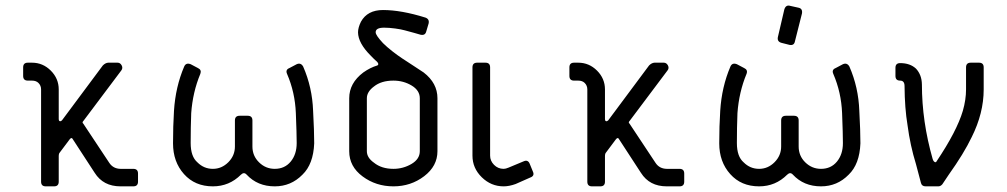

<svg xmlns="http://www.w3.org/2000/svg" viewBox="-20 -660 3567 680"><path d="M468.8 -45.4V-16.6Q468.8 0 452.1 0H406.7Q345.7 0 315.4 -47.9L237.8 -167Q233.9 -175.3 227.1 -167L191.9 -120.1Q188 -116.2 188 -106.9V-16.6Q188 0 171.4 0H142.1Q125.5 0 125.5 -16.6V-343.3Q125.5 -356.9 116.2 -366.2Q107.9 -374.5 93.3 -374.5H78.6Q62 -374.5 62 -391.1V-421.4Q62 -438 78.6 -438H93.3Q131.8 -438 159.9 -409.9Q188 -381.8 188 -343.3V-237.8Q188 -232.4 191.4 -231Q194.8 -229.5 199.2 -233.4L344.2 -428.2Q353.5 -437.5 363.3 -438H396.5Q405.8 -438 410.9 -428.5Q416 -418.9 409.7 -410.6L275.9 -232.4Q269.5 -226.1 274.9 -222.2L367.2 -83Q380.9 -62.5 406.7 -62H452.1Q468.8 -62 468.8 -45.4Z M812 -141.1V-233.4Q812 -250 828.6 -250H857.4Q874 -250 874 -233.4V-141.1Q874 -107.9 897.5 -85Q920.9 -62 953.1 -62Q988.3 -62 1009.5 -87.6Q1030.8 -113.3 1030.8 -153.3Q1030.8 -184.6 1027.8 -259.3Q1024.9 -333 996.6 -398.4Q990.2 -413.1 1004.9 -418.9L1030.8 -432.6Q1045.4 -439 1053.7 -424.3Q1085.9 -350.6 1088.9 -267.6Q1092.8 -195.8 1092.8 -152.3Q1089.8 -78.6 1051.3 -41.5Q1010.7 0 953.1 0Q892.1 0 853.5 -41.5Q844.2 -51.8 833.5 -41.5Q792 0 733.9 0Q670.4 0 631.6 -43.5Q592.8 -86.9 592.8 -152.3Q592.8 -213.4 596.2 -267.6Q601.6 -352.5 632.3 -424.3Q638.7 -439 655.3 -432.6L681.2 -418.9Q694.8 -412.6 689.5 -398.4Q662.6 -334 657.2 -259.3Q655.3 -209.5 655.3 -153.3Q655.3 -105.5 679.2 -85Q702.1 -62 733.9 -62Q765.1 -62 788.6 -85.4Q812 -108.9 812 -141.1Z M1529.3 -312V-124.5Q1529.3 -71.8 1482.2 -35.9Q1435.1 0 1373.5 0Q1311.5 0 1264.2 -35.2Q1216.8 -70.3 1216.8 -124.5V-312Q1216.8 -365.7 1266.6 -403.3Q1291.5 -420.9 1316.4 -428.2Q1319.3 -429.2 1319.8 -432.6Q1319.8 -438 1311.5 -444.8Q1304.2 -451.2 1293 -462.9Q1248.5 -507.3 1248 -545.4Q1248 -562 1258.3 -583Q1281.2 -624.5 1336.4 -624.5Q1400.9 -624.5 1486.8 -597.7Q1501.5 -592.3 1498 -576.7L1489.7 -548.8Q1485.8 -533.2 1469.2 -537.1Q1467.3 -538.1 1447 -543.5Q1426.8 -548.8 1413.8 -552.5Q1400.9 -556.2 1379.4 -559.1Q1357.9 -562 1340.3 -562Q1310.1 -562 1310.5 -545.4Q1310.5 -535.2 1336.4 -507.3Q1350.1 -493.7 1369.1 -478.8Q1388.2 -463.9 1403.3 -453.9Q1418.5 -443.8 1443.4 -427.7Q1468.3 -411.6 1480.5 -403.3Q1529.3 -365.7 1529.3 -312ZM1466.8 -124.5V-312Q1466.8 -339.8 1437.7 -357.2Q1408.7 -374.5 1373.5 -374.5Q1330.1 -374.5 1304.2 -353.5Q1279.3 -335 1279.3 -312V-124.5Q1279.3 -101.6 1304.2 -84Q1331.1 -62 1373.5 -62Q1407.7 -62 1437.3 -79.3Q1466.8 -96.7 1466.8 -124.5Z M1715.8 -421.4V-108.9Q1715.8 -90.3 1729.7 -76.2Q1743.7 -62 1763.7 -62Q1771 -62 1781.2 -66.4L1834 -88.4Q1849.6 -95.7 1856 -80.1L1867.2 -52.7Q1874.5 -37.1 1857.9 -31.2L1806.2 -8.3Q1783.2 0 1763.7 0Q1719.2 0 1686.3 -32.2Q1653.3 -64.5 1653.3 -108.9V-421.4Q1653.3 -438 1669.9 -438H1699.2Q1715.8 -438 1715.8 -421.4Z M2403.3 -45.4V-16.6Q2403.3 0 2386.7 0H2341.3Q2280.3 0 2250 -47.9L2172.4 -167Q2168.5 -175.3 2161.6 -167L2126.5 -120.1Q2122.6 -116.2 2122.6 -106.9V-16.6Q2122.6 0 2106 0H2076.7Q2060.1 0 2060.1 -16.6V-343.3Q2060.1 -356.9 2050.8 -366.2Q2042.5 -374.5 2027.8 -374.5H2013.2Q1996.6 -374.5 1996.6 -391.1V-421.4Q1996.6 -438 2013.2 -438H2027.8Q2066.4 -438 2094.5 -409.9Q2122.6 -381.8 2122.6 -343.3V-237.8Q2122.6 -232.4 2126 -231Q2129.4 -229.5 2133.8 -233.4L2278.8 -428.2Q2288.1 -437.5 2297.9 -438H2331.1Q2340.3 -438 2345.5 -428.5Q2350.6 -418.9 2344.2 -410.6L2210.4 -232.4Q2204.1 -226.1 2209.5 -222.2L2301.8 -83Q2315.4 -62.5 2341.3 -62H2386.7Q2403.3 -62 2403.3 -45.4Z M2734.9 -528.3 2757.8 -626.5Q2763.2 -644 2778.8 -639.2L2807.6 -632.8Q2823.2 -629.9 2820.3 -612.3L2795.4 -513.7Q2792.5 -498 2776.4 -501L2747.6 -508.3Q2731.9 -512.7 2734.9 -528.3ZM2746.6 -141.1V-233.4Q2746.6 -250 2763.2 -250H2792Q2808.6 -250 2808.6 -233.4V-141.1Q2808.6 -107.9 2832 -85Q2855.5 -62 2887.7 -62Q2922.9 -62 2944.1 -87.6Q2965.3 -113.3 2965.3 -153.3Q2965.3 -184.6 2962.4 -259.3Q2959.5 -333 2931.2 -398.4Q2924.8 -413.1 2939.5 -418.9L2965.3 -432.6Q2980 -439 2988.3 -424.3Q3020.5 -350.6 3023.4 -267.6Q3027.3 -195.8 3027.3 -152.3Q3024.4 -78.6 2985.8 -41.5Q2945.3 0 2887.7 0Q2826.7 0 2788.1 -41.5Q2778.8 -51.8 2768.1 -41.5Q2726.6 0 2668.5 0Q2605 0 2566.2 -43.5Q2527.3 -86.9 2527.3 -152.3Q2527.3 -213.4 2530.8 -267.6Q2536.1 -352.5 2566.9 -424.3Q2573.2 -439 2589.8 -432.6L2615.7 -418.9Q2629.4 -412.6 2624 -398.4Q2597.2 -334 2591.8 -259.3Q2589.8 -209.5 2589.8 -153.3Q2589.8 -105.5 2613.8 -85Q2636.7 -62 2668.5 -62Q2699.7 -62 2723.1 -85.4Q2746.6 -108.9 2746.6 -141.1Z M3463.9 -421.4V-343.3Q3463.9 -259.3 3421.4 -174.3Q3393.6 -116.2 3340.3 -41.5Q3323.7 -16.6 3317.4 -7.3Q3311 0 3303.2 0H3258.3Q3244.6 0 3241.7 -12.2Q3236.3 -34.2 3224.1 -78.6Q3203.6 -145 3194.3 -215.8Q3184.1 -276.9 3183.6 -355Q3183.6 -374.5 3168 -374.5Q3151.4 -374.5 3151.4 -391.1V-419.9Q3151.4 -436.5 3168 -436.5Q3203.1 -436.5 3224.1 -417Q3244.6 -395 3245.1 -360.8Q3245.1 -230 3283.2 -96.7Q3285.2 -90.3 3288.3 -87.6Q3291.5 -85 3293.7 -85.4Q3295.9 -85.9 3296.9 -88.4Q3368.7 -195.3 3390.1 -267.6Q3401.4 -307.1 3401.4 -343.3V-421.4Q3401.4 -438 3418 -438H3447.3Q3463.9 -438 3463.9 -421.4Z"/></svg>

Font: GOSTRUS
Style: type_B
Weight: 400
Designer: Юрий и Татьяна Кривогуз
Version: Version 02.00